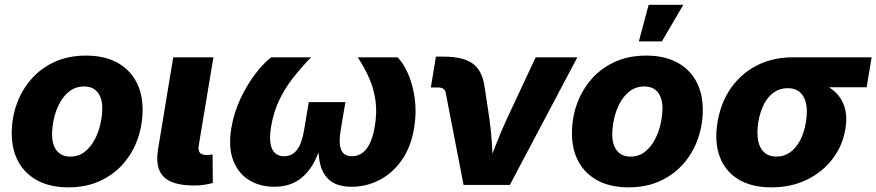

<svg xmlns="http://www.w3.org/2000/svg" viewBox="-20 -784 3715 814"><path d="M270 10.3Q193.8 10.3 140.1 -18.1Q86.4 -46.4 58.1 -97.9Q29.8 -149.4 29.8 -218.3Q29.8 -284.7 51.3 -344Q72.8 -403.3 113.5 -449.5Q154.3 -495.6 212.4 -522Q270.5 -548.3 344.7 -548.3Q420.9 -548.3 474.4 -520Q527.8 -491.7 556.2 -440.2Q584.5 -388.7 584.5 -319.3Q584.5 -253.9 563.5 -194.6Q542.5 -135.3 502 -89.1Q461.4 -43 403.1 -16.4Q344.7 10.3 270 10.3ZM277.3 -120.1Q313.5 -120.1 339.4 -140.6Q365.2 -161.1 381.8 -192.9Q398.4 -224.6 406 -260Q413.6 -295.4 413.6 -325.2Q413.6 -354.5 404.5 -375Q395.5 -395.5 378.7 -406.5Q361.8 -417.5 337.4 -417.5Q301.3 -417.5 275.1 -397.5Q249 -377.4 232.4 -345.9Q215.8 -314.5 208.3 -279.3Q200.7 -244.1 200.7 -213.9Q200.7 -170.4 220.7 -145.3Q240.7 -120.1 277.3 -120.1Z M803.7 2.4Q710.4 2.4 673.8 -34.4Q637.2 -71.3 649.9 -149.9L714.4 -541H884.8L822.8 -168.5Q819.3 -147.5 826.9 -137.2Q834.5 -127 855 -127Q864.7 -127 870.8 -127.7Q877 -128.4 881.3 -129.4L882.3 -8.3Q870.6 -4.9 850.1 -1.2Q829.6 2.4 803.7 2.4Z M1142.1 7.8Q1081.5 7.8 1035.4 -20.8Q989.3 -49.3 968.3 -105Q947.3 -160.6 960.9 -242.2Q972.2 -308.1 1000.2 -367.2Q1028.3 -426.3 1063.2 -471.7Q1098.1 -517.1 1129.9 -541H1298.8Q1256.8 -497.6 1221.9 -453.1Q1187 -408.7 1163.3 -358.4Q1139.6 -308.1 1129.4 -247.6Q1119.1 -185.1 1133.3 -153.3Q1147.5 -121.6 1184.6 -121.6Q1218.8 -121.6 1239.5 -149.2Q1260.3 -176.8 1269 -231.9L1289.1 -351.1H1444.3L1424.3 -231.9Q1415 -176.8 1426.3 -149.2Q1437.5 -121.6 1471.7 -121.6Q1509.3 -121.6 1533.9 -153.3Q1558.6 -185.1 1568.8 -247.6Q1579.1 -308.1 1571.8 -358.4Q1564.5 -408.7 1544.7 -453.6Q1524.9 -498.5 1496.6 -541H1665.5Q1689.9 -517.1 1710 -471.4Q1730 -425.8 1738.3 -366.7Q1746.6 -307.6 1735.8 -242.2Q1722.7 -160.6 1683.1 -104.7Q1643.6 -48.8 1588.1 -20.5Q1532.7 7.8 1471.2 7.8Q1407.7 7.8 1375 -22Q1342.3 -51.8 1334 -105Q1325.7 -158.2 1334 -228H1356.9Q1342.3 -158.2 1316.2 -105Q1290 -51.8 1247.6 -22Q1205.1 7.8 1142.1 7.8Z M1945.3 0 1869.6 -390.6Q1867.2 -402.3 1859.4 -407.7Q1851.6 -413.1 1837.4 -413.1H1806.6L1828.1 -543.9H1860.8Q1944.3 -543.9 1984.9 -513.9Q2025.4 -483.9 2034.7 -414.1L2055.2 -278.8Q2062.5 -225.6 2065.9 -170.7Q2069.3 -115.7 2071.8 -55.7H2039.1Q2061.5 -116.2 2082.5 -170.7Q2103.5 -225.1 2128.4 -278.8L2251 -541H2427.7L2141.6 0Z M2645 10.3Q2568.8 10.3 2515.1 -18.1Q2461.4 -46.4 2433.1 -97.9Q2404.8 -149.4 2404.8 -218.3Q2404.8 -284.7 2426.3 -344Q2447.8 -403.3 2488.5 -449.5Q2529.3 -495.6 2587.4 -522Q2645.5 -548.3 2719.7 -548.3Q2795.9 -548.3 2849.4 -520Q2902.8 -491.7 2931.2 -440.2Q2959.5 -388.7 2959.5 -319.3Q2959.5 -253.9 2938.5 -194.6Q2917.5 -135.3 2877 -89.1Q2836.4 -43 2778.1 -16.4Q2719.7 10.3 2645 10.3ZM2652.3 -120.1Q2688.5 -120.1 2714.4 -140.6Q2740.2 -161.1 2756.8 -192.9Q2773.4 -224.6 2781 -260Q2788.6 -295.4 2788.6 -325.2Q2788.6 -354.5 2779.5 -375Q2770.5 -395.5 2753.7 -406.5Q2736.8 -417.5 2712.4 -417.5Q2676.3 -417.5 2650.1 -397.5Q2624 -377.4 2607.4 -345.9Q2590.8 -314.5 2583.3 -279.3Q2575.7 -244.1 2575.7 -213.9Q2575.7 -170.4 2595.7 -145.3Q2615.7 -120.1 2652.3 -120.1ZM2688.5 -608.4 2730 -763.7H2877L2786.1 -608.4Z M3250.5 10.3Q3165.5 10.3 3109.9 -23.9Q3054.2 -58.1 3031.2 -120.1Q3008.3 -182.1 3022 -265.6Q3035.6 -349.1 3079.1 -410.9Q3122.6 -472.7 3189.5 -506.8Q3256.3 -541 3341.3 -541H3675.3L3654.3 -414.1H3418.5L3319.3 -410.2Q3287.1 -410.2 3261.7 -392.8Q3236.3 -375.5 3219.5 -343.5Q3202.6 -311.5 3194.8 -265.6Q3188 -221.2 3194.1 -188.5Q3200.2 -155.8 3220 -137.9Q3239.7 -120.1 3272 -120.1Q3303.7 -120.1 3329.1 -137.9Q3354.5 -155.8 3371.8 -188.2Q3389.2 -220.7 3396.5 -265.6Q3404.3 -311.5 3397.7 -343.5Q3391.1 -375.5 3371.6 -392.8Q3352.1 -410.2 3319.8 -410.2L3327.1 -453.6Q3386.7 -453.6 3434.6 -440.2Q3482.4 -426.8 3514.4 -399.7Q3546.4 -372.6 3559.8 -332Q3573.2 -291.5 3564 -236.8Q3552.7 -167.5 3510.5 -111.3Q3468.3 -55.2 3401.6 -22.5Q3335 10.3 3250.5 10.3Z"/></svg>

Font: Inter 17pt ExtraBold
Style: Italic
Weight: 800
Italic angle: -9.3988°
Version: Version 4.001;git-66647c0bb